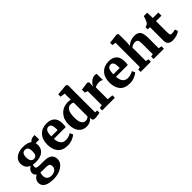

<svg xmlns="http://www.w3.org/2000/svg" viewBox="112 -1544 2681 2681"><g transform="rotate(-45 1452.5 -203.5)"><path d="M396 -292Q397 -225 348 -184.5Q299 -144 213 -144Q174 -144 153 -149Q144 -132 144 -113Q144 -90 161.5 -83Q179 -76 224 -76H297Q451 -76 451 39Q451 110 381.5 155Q312 200 220 200H219Q25 200 25 84Q25 53 44.5 25.5Q64 -2 93 -14Q59 -35 59 -76Q59 -100 75 -123Q91 -146 118 -159Q38 -190 38 -283Q38 -346 91.5 -384Q145 -422 223 -422Q316 -422 359 -386Q369 -400 391 -412Q413 -424 439 -424H461V-334H391Q396 -318 396 -292ZM190 5Q168 5 150 2Q139 26 139 57Q139 144 232 144H233Q271 144 300.5 123Q330 102 330 64Q330 31 314 18Q298 5 256 5ZM280 -284Q280 -331 265.5 -352.5Q251 -374 219 -374Q156 -374 156 -288Q156 -194 221 -194Q280 -194 280 -284Z M688 8Q588 8 539.5 -49Q491 -106 491 -205Q491 -306 546 -364Q601 -422 693 -422Q769 -422 809.5 -383.5Q850 -345 852 -273Q852 -221 847 -196H613Q623 -65 721 -65Q777 -65 826 -96L847 -51Q826 -29 781 -10.5Q736 8 688 8ZM680 -371Q649 -371 631 -344.5Q613 -318 612 -246H737V-276Q737 -371 680 -371Z M1060 8Q989 8 944.5 -43Q900 -94 900 -196Q900 -292 958.5 -357Q1017 -422 1121 -422Q1144 -422 1167 -417V-536L1096 -546V-592L1256 -607H1259L1282 -590V-50H1321V-3Q1255 9 1228 9Q1202 9 1190.5 0.5Q1179 -8 1179 -33V-48Q1135 8 1060 8ZM1105 -59Q1142 -59 1167 -86V-356Q1153 -372 1116 -372Q1076 -372 1051 -333.5Q1026 -295 1025 -210Q1024 -133 1045.5 -96Q1067 -59 1105 -59Z M1371 0V-48L1419 -56V-333L1376 -348V-405L1496 -421H1499L1520 -406V-385L1518 -327H1520Q1528 -355 1565 -388.5Q1602 -422 1649 -422Q1669 -422 1678 -416V-293Q1652 -310 1619 -310Q1566 -310 1536 -290V-56L1621 -48V0Z M1914 8Q1814 8 1765.5 -49Q1717 -106 1717 -205Q1717 -306 1772 -364Q1827 -422 1919 -422Q1995 -422 2035.5 -383.5Q2076 -345 2078 -273Q2078 -221 2073 -196H1839Q1849 -65 1947 -65Q2003 -65 2052 -96L2073 -51Q2052 -29 2007 -10.5Q1962 8 1914 8ZM1906 -371Q1875 -371 1857 -344.5Q1839 -318 1838 -246H1963V-276Q1963 -371 1906 -371Z M2131 0V-48L2171 -56V-536L2117 -545V-590L2263 -607H2265L2287 -592L2288 -432L2282 -365Q2344 -420 2424 -420Q2492 -420 2517.5 -382Q2543 -344 2543 -257V-56L2590 -48V0H2386V-48L2425 -56V-256Q2425 -309 2414 -330Q2403 -351 2368 -351Q2322 -351 2290 -322V-56L2333 -48V0Z M2665 -84V-350H2621V-393Q2653 -404 2664 -411Q2675 -422 2687 -447Q2702 -477 2713 -521H2780L2784 -412H2892V-350H2784V-154Q2784 -95 2789.5 -82.5Q2795 -70 2819 -70Q2847 -70 2887 -80H2888L2903 -36Q2883 -19 2843 -6Q2803 7 2763 7Q2665 7 2665 -84Z"/></g></svg>

Font: Aikya
Style: Bold
Weight: 700
Designer: Neelakash Kshetrimayum (Latin subset based on Merriweather by Eben Sorkin)
Foundry: Brand New Type
Version: Version 1.00 b005